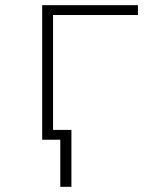

<svg xmlns="http://www.w3.org/2000/svg" viewBox="-20 -540 640 742"><path d="M256 182H213V0H143V-520H513V-482H185V-38H256Z"/></svg>

Font: Zed Sans Extralight Extended
Style: Regular
Weight: 200
Width: 7
Designer: Belleve Invis
Foundry: Belleve Invis
Version: Version 1.0.0; ttfautohint (v1.8.4)